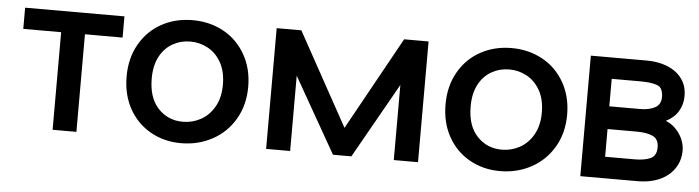

<svg xmlns="http://www.w3.org/2000/svg" viewBox="-40 -717 3218 884"><g transform="rotate(5 1568.5 -275.5)"><path d="M221 -1V-452H46V-550H505V-452H331V-1Z M815 9Q737 9 674 -26.5Q611 -62 575 -126.5Q539 -191 539 -276Q539 -360 576 -425Q613 -490 677 -525Q741 -560 820 -560Q899 -560 963 -525Q1027 -490 1064 -425Q1101 -360 1101 -276Q1101 -192 1063 -127Q1025 -62 959.5 -26.5Q894 9 815 9ZM815 -90Q859 -90 897.5 -111Q936 -132 960 -174Q984 -216 984 -276Q984 -336 961 -377.5Q938 -419 900 -440Q862 -461 818 -461Q774 -461 736.5 -440Q699 -419 677 -377.5Q655 -336 655 -276Q655 -187 700.5 -138.5Q746 -90 815 -90Z M1208 -557H1322L1559 -127L1797 -557H1910V1H1798V-346L1602 1H1517L1319 -347V1H1208Z M2289 9Q2211 9 2148 -26.5Q2085 -62 2049 -126.5Q2013 -191 2013 -276Q2013 -360 2050 -425Q2087 -490 2151 -525Q2215 -560 2294 -560Q2373 -560 2437 -525Q2501 -490 2538 -425Q2575 -360 2575 -276Q2575 -192 2537 -127Q2499 -62 2433.5 -26.5Q2368 9 2289 9ZM2289 -90Q2333 -90 2371.5 -111Q2410 -132 2434 -174Q2458 -216 2458 -276Q2458 -336 2435 -377.5Q2412 -419 2374 -440Q2336 -461 2292 -461Q2248 -461 2210.5 -440Q2173 -419 2151 -377.5Q2129 -336 2129 -276Q2129 -187 2174.5 -138.5Q2220 -90 2289 -90Z M2766 -99H2903Q2948 -99 2975.5 -111.5Q3003 -124 3003 -163Q3003 -202 2974.5 -214.5Q2946 -227 2901 -227H2766ZM2765 -332H2908Q2949 -332 2976 -346.5Q3003 -361 3003 -396Q3003 -414 2997 -428.5Q2991 -443 2975 -449Q2958 -455 2937.5 -457Q2917 -459 2897 -459H2765ZM2660 0V-557H2918Q2956 -557 2990 -548Q3024 -539 3050 -520.5Q3076 -502 3091 -474.5Q3106 -447 3106 -410Q3106 -370 3087 -338.5Q3068 -307 3030 -288Q3051 -280 3067.5 -265.5Q3084 -251 3095.5 -233.5Q3107 -216 3113 -196.5Q3119 -177 3119 -158Q3119 -121 3104 -91.5Q3089 -62 3063 -41.5Q3037 -21 3002 -10.5Q2967 0 2926 0Z"/></g></svg>

Font: Poppins Cyr Med
Style: Regular
Weight: 500
Designer: Ninad Kale (Devanagari), Jonny Pinhorn (Latin)
Foundry: Indian Type Foundry
Version: 4.004